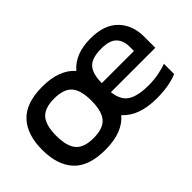

<svg xmlns="http://www.w3.org/2000/svg" viewBox="-67 -768 1061 1061"><g transform="rotate(-45 463.5 -237.0)"><path d="M290 10Q162 10 102.5 -54Q43 -118 43 -237Q43 -356 103 -420Q163 -484 290 -484Q358 -484 406.5 -465.5Q455 -447 485 -412Q514 -447 559.5 -465.5Q605 -484 667 -484Q775 -484 829.5 -427.5Q884 -371 884 -282V-194H537Q545 -125 587 -99Q629 -73 715 -73Q751 -73 789 -80Q827 -87 855 -98V-18Q823 -4 781.5 3Q740 10 693 10Q553 10 488 -64Q458 -28 409 -9Q360 10 290 10ZM670 -402Q594 -402 565.5 -369Q537 -336 537 -267V-265H788V-298Q788 -347 761 -374.5Q734 -402 670 -402ZM290 -82Q365 -82 396.5 -118.5Q428 -155 428 -237Q428 -319 396.5 -355Q365 -391 290 -391Q216 -391 184.5 -355Q153 -319 153 -237Q153 -155 184.5 -118.5Q216 -82 290 -82Z"/></g></svg>

Font: Kanit
Style: Regular
Weight: 400
Designer: Katatrad Team
Foundry: CadsonDemak
Version: Version 2.000; ttfautohint (v1.8.3)